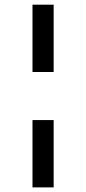

<svg xmlns="http://www.w3.org/2000/svg" viewBox="-20 -687 373 832"><path d="M120.8 125V-166.7H212.5V125ZM120.8 -375V-666.7H212.5V-375Z"/></svg>

Font: Afacad SemiBold
Style: Regular
Weight: 600
Designer: Kristian Moeller
Foundry: Dicotype
Version: Version 1.000